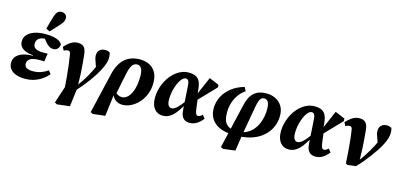

<svg xmlns="http://www.w3.org/2000/svg" viewBox="-80 -1346 4375 2093"><g transform="rotate(15 2107.0 -299.5)"><path d="M205 15Q150 15 107.5 0Q65 -15 41 -44Q17 -73 17 -115Q17 -161 45 -191Q73 -221 120.5 -235.5Q168 -250 226 -250L227 -256Q180 -259 144.5 -272.5Q109 -286 89 -311Q69 -336 69 -371Q69 -415 98 -447Q127 -479 178.5 -496.5Q230 -514 301 -514Q356 -514 393.5 -506Q431 -498 454.5 -484Q478 -470 490 -449Q488 -414 468.5 -396Q449 -378 423 -378Q396 -378 374 -392Q352 -406 332 -430L289 -485H398L399 -457Q380 -461 361 -462.5Q342 -464 316 -464Q284 -464 260.5 -454.5Q237 -445 224.5 -427Q212 -409 212 -383Q212 -359 224.5 -343.5Q237 -328 260.5 -320.5Q284 -313 317 -313Q336 -313 349.5 -313Q363 -313 377 -314L363 -222Q354 -224 337.5 -224Q321 -224 304 -224Q261 -224 232 -215Q203 -206 188.5 -188.5Q174 -171 174 -148Q174 -116 198.5 -101.5Q223 -87 267 -87Q319 -87 360 -101.5Q401 -116 437 -142L466 -106Q439 -73 401.5 -46Q364 -19 315 -2Q266 15 205 15ZM292 -573Q302 -610 312 -646Q322 -682 333 -717Q341 -745 352 -762Q363 -779 376.5 -786Q390 -793 407 -793Q434 -793 451.5 -777.5Q469 -762 469 -736Q469 -714 458.5 -695.5Q448 -677 428 -655Q404 -628 381 -603.5Q358 -579 334 -553Z M617 194 591 179 665 -46 788 -48 760 177ZM654 18Q651 -52 644.5 -120.5Q638 -189 630.5 -251.5Q623 -314 614 -366Q612 -382 608 -390Q604 -398 598 -401.5Q592 -405 583 -405Q573 -405 561 -401.5Q549 -398 537 -391L517 -429Q557 -472 592.5 -493Q628 -514 667 -514Q696 -514 716.5 -503.5Q737 -493 748.5 -470.5Q760 -448 764 -410Q769 -361 774 -306Q779 -251 782 -192Q785 -133 785 -73H784Q807 -104 828 -136Q849 -168 867.5 -200.5Q886 -233 902.5 -266.5Q919 -300 934 -334Q941 -349 946.5 -362.5Q952 -376 956 -388L935 -274L912 -341Q904 -362 896.5 -384.5Q889 -407 888 -430Q888 -471 911.5 -493Q935 -515 973 -515Q989 -515 1002.5 -511.5Q1016 -508 1025 -502Q1030 -493 1032.5 -480Q1035 -467 1035 -446Q1036 -414 1024.5 -379.5Q1013 -345 990 -300Q975 -270 950.5 -231.5Q926 -193 895 -151Q864 -109 830 -68.5Q796 -28 762 8Z M1021 194 995 180 1103 -281Q1131 -397 1197 -455.5Q1263 -514 1366 -514Q1428 -514 1474.5 -490.5Q1521 -467 1547 -420.5Q1573 -374 1573 -303Q1573 -234 1550 -176Q1527 -118 1488 -75.5Q1449 -33 1402 -9.5Q1355 14 1307 14Q1261 14 1227 -11.5Q1193 -37 1180 -89L1198 -106Q1214 -88 1234 -76.5Q1254 -65 1279 -65Q1303 -65 1324.5 -78Q1346 -91 1363 -115Q1380 -139 1392 -172Q1404 -205 1410.5 -246.5Q1417 -288 1417 -335Q1417 -395 1400 -424Q1383 -453 1352 -453Q1331 -453 1313.5 -440.5Q1296 -428 1283 -399.5Q1270 -371 1260 -324L1209 -73L1190 -68L1159 178Z M1762 15Q1703 15 1667 -28.5Q1631 -72 1631 -151Q1631 -206 1646 -259Q1661 -312 1687.5 -358Q1714 -404 1750 -439Q1786 -474 1828.5 -493.5Q1871 -513 1918 -513Q1966 -513 1996.5 -498Q2027 -483 2042.5 -452Q2058 -421 2063 -374L2070 -306L2080 -294L2097 -158Q2103 -112 2111.5 -97Q2120 -82 2136 -82Q2148 -82 2159 -88.5Q2170 -95 2184 -108L2213 -71Q2183 -32 2146 -8.5Q2109 15 2065 15Q2034 15 2011.5 2.5Q1989 -10 1976 -38.5Q1963 -67 1961 -113L1945 -367Q1943 -409 1932.5 -426Q1922 -443 1904 -443Q1886 -443 1868.5 -427.5Q1851 -412 1836 -385Q1821 -358 1809 -323.5Q1797 -289 1790.5 -251Q1784 -213 1784 -176Q1784 -128 1798.5 -108Q1813 -88 1834 -88Q1854 -88 1876 -103.5Q1898 -119 1923 -148.5Q1948 -178 1976 -219L1989 -156H1965Q1936 -107 1906 -68Q1876 -29 1840.5 -7Q1805 15 1762 15ZM2065 -231 2045 -264 2153 -514 2264 -467V-438Z M2492 194 2465 180 2582 -322Q2605 -424 2657 -468.5Q2709 -513 2792 -513Q2852 -513 2899 -489.5Q2946 -466 2972.5 -422Q2999 -378 2999 -315Q2999 -247 2973 -188Q2947 -129 2898.5 -84.5Q2850 -40 2781 -14Q2712 12 2624 16L2623 -44L2653 -37Q2712 -52 2755 -96Q2798 -140 2821.5 -205.5Q2845 -271 2845 -348Q2845 -401 2830 -427.5Q2815 -454 2785 -454Q2766 -454 2753 -443.5Q2740 -433 2730.5 -408Q2721 -383 2713 -339L2656 -15L2627 177ZM2535 16Q2454 12 2397 -15.5Q2340 -43 2309.5 -92Q2279 -141 2279 -207Q2279 -279 2311.5 -341.5Q2344 -404 2404 -450.5Q2464 -497 2546 -519L2568 -476Q2526 -449 2495 -406.5Q2464 -364 2447.5 -311Q2431 -258 2431 -199Q2431 -151 2441 -119Q2451 -87 2471 -68Q2491 -49 2520 -38L2545 -43Z M3183 15Q3124 15 3088 -28.5Q3052 -72 3052 -151Q3052 -206 3067 -259Q3082 -312 3108.5 -358Q3135 -404 3171 -439Q3207 -474 3249.5 -493.5Q3292 -513 3339 -513Q3387 -513 3417.5 -498Q3448 -483 3463.5 -452Q3479 -421 3484 -374L3491 -306L3501 -294L3518 -158Q3524 -112 3532.5 -97Q3541 -82 3557 -82Q3569 -82 3580 -88.5Q3591 -95 3605 -108L3634 -71Q3604 -32 3567 -8.5Q3530 15 3486 15Q3455 15 3432.5 2.5Q3410 -10 3397 -38.5Q3384 -67 3382 -113L3366 -367Q3364 -409 3353.5 -426Q3343 -443 3325 -443Q3307 -443 3289.5 -427.5Q3272 -412 3257 -385Q3242 -358 3230 -323.5Q3218 -289 3211.5 -251Q3205 -213 3205 -176Q3205 -128 3219.5 -108Q3234 -88 3255 -88Q3275 -88 3297 -103.5Q3319 -119 3344 -148.5Q3369 -178 3397 -219L3410 -156H3386Q3357 -107 3327 -68Q3297 -29 3261.5 -7Q3226 15 3183 15ZM3486 -231 3466 -264 3574 -514 3685 -467V-438Z M3827 0Q3824 -67 3818.5 -132Q3813 -197 3807 -256.5Q3801 -316 3793 -365Q3792 -380 3787.5 -389Q3783 -398 3776.5 -401.5Q3770 -405 3761 -405Q3751 -405 3739 -401.5Q3727 -398 3715 -391L3695 -429Q3734 -472 3770 -493Q3806 -514 3844 -514Q3874 -514 3894.5 -503.5Q3915 -493 3927 -470Q3939 -447 3943 -409Q3948 -360 3952 -306Q3956 -252 3959 -195Q3962 -138 3962 -79L3961 -77Q3986 -109 4006.5 -140.5Q4027 -172 4045.5 -203.5Q4064 -235 4081 -267.5Q4098 -300 4113 -334Q4120 -348 4125 -362Q4130 -376 4134 -388L4114 -274L4090 -343Q4082 -364 4074.5 -386Q4067 -408 4067 -431Q4067 -472 4090.5 -494Q4114 -516 4149 -516Q4169 -516 4183 -512Q4197 -508 4205 -503Q4209 -494 4211 -480.5Q4213 -467 4214 -450Q4214 -417 4202.5 -380Q4191 -343 4167 -299Q4152 -270 4127.5 -233Q4103 -196 4072.5 -155Q4042 -114 4008.5 -74Q3975 -34 3941 1L3847 12Z"/></g></svg>

Font: Source Serif 4
Style: Bold Italic
Weight: 700
Italic angle: -12°
Designer: Frank Grießhammer
Foundry: Adobe Systems Incorporated
Version: Version 4.004;hotconv 1.0.116;makeotfexe 2.5.65601